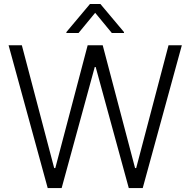

<svg xmlns="http://www.w3.org/2000/svg" viewBox="-20 -958 970 978"><path d="M223 0 23.8 -727.3H91.3L256 -101.9H261.7L426.5 -727.3H503.2L668 -101.9H673.7L838.4 -727.3H906.2L707 0H636L467.3 -616.8H462.7L294 0ZM380 -789.8H318.2V-794.7L438.2 -937.5H491.5L611.5 -794.7V-789.8H549.7L464.8 -892.8Z"/></svg>

Font: Inter Light BETA
Style: Regular
Weight: 300
Designer: Rasmus Andersson
Foundry: rsms
Version: Version 3.011;git-f93a4a705